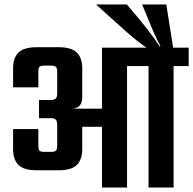

<svg xmlns="http://www.w3.org/2000/svg" viewBox="-20 -846 871 866"><path d="M831 -631V-548H763V0H650V-548H553V0H440V-274H351V-174Q351 -126 326.5 -102Q302 -78 245 -78H145Q88 -78 63.5 -102Q39 -126 39 -174V-264H153V-187Q153 -171 158.5 -166Q164 -161 180 -161H210Q226 -161 232 -166.5Q238 -172 238 -187V-283Q238 -300 231.5 -306.5Q225 -313 208 -313H156V-395H208Q225 -395 231.5 -401.5Q238 -408 238 -425V-524Q238 -539 232 -544.5Q226 -550 210 -550H180Q164 -550 158.5 -545Q153 -540 153 -524V-452H39V-537Q39 -585 63.5 -609Q88 -633 145 -633H245Q302 -633 326.5 -609Q351 -585 351 -537V-407Q351 -361 310 -356H440V-631H641Q601 -657 543 -709L413 -826H552Q658 -703 700 -637H704Q687 -668 669 -710L621 -826H730L761 -631Z"/></svg>

Font: Teko Medium
Style: Regular
Weight: 500
Designer: Manushi Parikh, Jonny Pinhorn
Foundry: Indian Type Foundry
Version: Version 1.106;PS 1.0;hotconv 1.0.78;makeotf.lib2.5.61930; tt